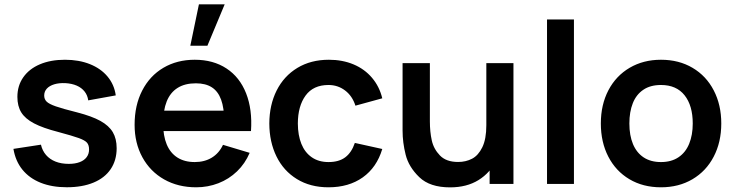

<svg xmlns="http://www.w3.org/2000/svg" viewBox="-20 -822 3283 858"><path d="M40 -156.7 163 -175.5Q169.1 -148.7 185.8 -129.3Q202.6 -110 228.4 -99.8Q254.2 -89.7 287.2 -89.7Q315.7 -89.7 336.1 -97.5Q356.5 -105.2 367.2 -119.7Q378 -134.1 378 -154.2Q378 -173.4 368.9 -184.2Q359.8 -194.9 332.4 -204.9Q304.9 -214.9 240.5 -232.2Q171.6 -249.9 132.1 -270.7Q92.6 -291.4 75.1 -319.6Q57.7 -347.8 57.7 -389Q57.7 -439 84 -476.6Q110.2 -514.2 158.2 -534.6Q206.2 -555 270.2 -555Q332.5 -555 381.5 -535.5Q430.6 -515.9 460.7 -479.8Q490.8 -443.7 497.3 -395.7L374.3 -373.5Q371.2 -396.3 358 -413Q344.8 -429.8 323.1 -439.3Q301.3 -448.8 272.2 -450.5Q243.9 -451.8 222.5 -445.3Q201.1 -438.8 189.3 -426Q177.5 -413.1 177.5 -395.2Q177.5 -378.8 188.3 -368Q199.1 -357.3 229.1 -346.8Q259.2 -336.2 325 -319.7Q390.4 -302.8 428.6 -281.7Q466.8 -260.5 484.1 -231.3Q501.3 -202.2 501.3 -159.7Q501.3 -105.8 474.7 -66.3Q448.1 -26.8 397.8 -6Q347.6 14.8 278.7 14.8Q212.3 14.8 161.8 -5.3Q111.3 -25.5 80.2 -63.8Q49.1 -102.2 40 -156.7Z M581.5 -264.2Q581.5 -351.3 615.4 -417.2Q649.3 -483.2 710.2 -519.1Q771.2 -555 850.2 -555Q933 -555 992.2 -516Q1051.4 -477.1 1079.8 -404.9Q1108.2 -332.8 1101.6 -236.3H982V-280.3Q981.7 -339.5 968.1 -376.6Q954.6 -413.7 926.8 -431.7Q898.9 -449.7 855.2 -449.7Q806.2 -449.7 773.7 -429.2Q741.1 -408.8 725 -368.9Q709 -329 709 -270Q709 -215.2 725 -176.7Q741.1 -138.2 772.8 -118Q804.6 -97.8 850.2 -97.8Q894.2 -97.8 926.6 -117.6Q959 -137.4 976.5 -174.8L1095.7 -139Q1075.3 -90.9 1039.2 -56.2Q1003 -21.4 956 -3.2Q908.9 15 856.8 15Q775.8 15 713.4 -20.3Q651 -55.7 616.2 -119.3Q581.5 -182.9 581.5 -264.2ZM671 -327.5H1042.7V-236.3H671ZM830.5 -617.5H906.8L984 -802.5H868.9Z M1183.5 -270Q1183.8 -352.9 1216.2 -417.5Q1248.7 -482.2 1308.9 -518.6Q1369.1 -555 1449.7 -555Q1510.4 -555 1560 -534.2Q1609.5 -513.3 1642.5 -474.3Q1675.6 -435.3 1688.3 -382.7L1568.3 -349.8Q1554.6 -393 1522.2 -417.6Q1489.8 -442.2 1448 -442.2Q1379.9 -442.2 1345.6 -395Q1311.2 -347.9 1311 -270Q1311.2 -218 1326.7 -179.3Q1342.2 -140.7 1373 -119.3Q1403.8 -97.8 1448 -97.8Q1494.7 -97.8 1522.9 -119.1Q1551.2 -140.4 1565.7 -183.3L1688.3 -156.2Q1663.6 -73.7 1601.1 -29.3Q1538.6 15 1448 15Q1366.6 15 1306.8 -21.8Q1247 -58.5 1215.4 -123.2Q1183.8 -187.8 1183.5 -270Z M1779 -238.5V-540H1901V-279.8Q1901 -233 1909.5 -194.7Q1917.9 -156.3 1946 -127.2Q1974 -98.2 2027.2 -98.2Q2061.8 -98.2 2089.7 -112.8Q2117.5 -127.3 2135.4 -164Q2153.3 -200.7 2153.3 -262.5L2224.8 -231.8Q2224.8 -162.1 2197.8 -106Q2170.8 -49.8 2118.2 -17.2Q2065.5 15.3 1991.3 15.3Q1900.8 15.3 1853.7 -30.3Q1806.5 -75.8 1792.8 -130.5Q1779 -185.2 1779 -238.5ZM2168 -167.5H2153.3V-540H2274.5V0H2168Z M2424.5 -735H2544.8V0H2424.5Z M2665 -270.2Q2665 -353.9 2698.8 -418.6Q2732.7 -483.2 2793.8 -519.1Q2855 -555 2933.7 -555Q3013.9 -555 3075 -518.8Q3136.2 -482.7 3169.7 -417.8Q3203.2 -353 3203.2 -270.2Q3203.2 -186.7 3169.4 -122Q3135.7 -57.2 3074.5 -21.1Q3013.3 15 2933.7 15Q2853.5 15 2792.6 -21.2Q2731.7 -57.4 2698.3 -122.2Q2665 -186.9 2665 -270.2ZM3075.7 -270.2Q3075.7 -350.2 3039.2 -396.2Q3002.7 -442.2 2933.7 -442.2Q2886.2 -442.2 2854.8 -420.8Q2823.2 -399.5 2807.9 -360.9Q2792.5 -322.2 2792.5 -270.2Q2792.5 -217 2808.6 -178.2Q2824.8 -139.5 2856.2 -118.7Q2887.8 -97.8 2933.7 -97.8Q2980.2 -97.8 3012.1 -119.3Q3044 -140.8 3059.8 -179.8Q3075.7 -218.8 3075.7 -270.2Z"/></svg>

Font: Tap Sans
Style: Regular
Weight: 400
Designer: Tap Payments
Foundry: Tap Payments
Version: Version 1.001;Glyphs 3.1.2 (3151)